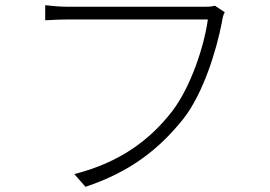

<svg xmlns="http://www.w3.org/2000/svg" viewBox="-20 -711 1040 739"><path d="M807 -689C792 -685 780 -685 768 -685H243C210 -685 180 -688 154 -691V-633C179 -634 206 -636 242 -636H780C766 -534 715 -377 642 -282C557 -172 440 -85 266 -41L309 8C484 -50 595 -140 686 -254C762 -351 813 -516 834 -625C837 -644 839 -653 845 -664Z"/></svg>

Font: Noto Sans CJK Light
Style: Regular
Weight: 300
Designer: Ryoko NISHIZUKA (kana & ideographs); Paul D. Hunt (Latin, Greek & Cyrillic); Wenlong ZHANG (bopomofo); Sandoll Communica
Foundry: Adobe Systems Incorporated
Version: Version 1.000;PS 1;hotconv 1.0.78;makeotf.lib2.5.61930